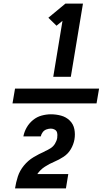

<svg xmlns="http://www.w3.org/2000/svg" viewBox="-20 -870 616 1060"><path d="M274 -446H371L438 -850H341L247 -772L292 -728L325 -755ZM49 -299H513L527 -381H63ZM160 170H344L357 91H186Q202 67 227.5 50.5Q253 34 279.5 23Q306 12 331 -4.5Q356 -21 371 -46.5Q386 -72 391 -100Q396 -129 390.5 -157Q385 -185 365 -204.5Q345 -224 317.5 -231.5Q290 -239 261 -239Q236 -239 210 -232Q184 -225 162.5 -207.5Q141 -190 127.5 -166.5Q114 -143 109 -117H205Q208 -130 216 -140.5Q224 -151 236.5 -155.5Q249 -160 261 -160Q273 -160 283 -154Q293 -148 295.5 -136.5Q298 -125 296 -113V-109Q293 -92 283.5 -76.5Q274 -61 259 -51.5Q244 -42 228 -35L227 -34Q195 -20 165 -2Q135 16 112 44Q89 72 78.5 104.5Q68 137 63 170Z"/></svg>

Font: Iosevka Sparkle Heavy Oblique
Style: Regular
Weight: 900
Italic angle: -9°
Designer: Belleve Invis
Foundry: Belleve Invis
Version: Version 4.5.0; ttfautohint (v1.8.3)